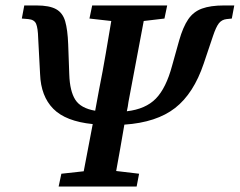

<svg xmlns="http://www.w3.org/2000/svg" viewBox="-20 -684 879 704"><path d="M195 0 205 -47 287 -56 320 -229Q221 -239 175.5 -285Q130 -331 127 -412L120 -544Q119 -581 112.5 -596.5Q106 -612 84 -614L60 -616L69 -664H114Q161 -664 185.5 -650.5Q210 -637 219 -606Q228 -575 230 -522L234 -411Q236 -350 256 -318.5Q276 -287 329 -278L343 -354Q357 -424 367.5 -486Q378 -548 388 -607L308 -616L318 -664H593L583 -616L507 -607L451 -310Q450 -302 448.5 -293Q447 -284 445 -276Q514 -284 551.5 -322.5Q589 -361 611 -443L637 -536Q651 -585 670 -613Q689 -641 720.5 -652.5Q752 -664 801 -664H839L830 -616L811 -614Q793 -612 782.5 -598.5Q772 -585 761 -552L727 -451Q690 -341 622 -288Q554 -235 436 -227Q428 -180 420.5 -137.5Q413 -95 406 -57L490 -47L481 0Z"/></svg>

Font: Source Serif 4 Semibold
Style: Italic
Weight: 600
Italic angle: -12°
Designer: Frank Grießhammer
Foundry: Adobe
Version: Version 4.005;hotconv 1.1.0;makeotfexe 2.6.0